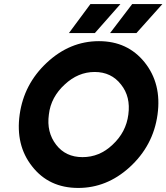

<svg xmlns="http://www.w3.org/2000/svg" viewBox="-20 -915 821 947"><path d="M523 -752H653L781 -895H632ZM320 -752H448L574 -895H426ZM447 -560Q529 -560 577 -498Q601 -468 610 -431Q619 -394 613 -350Q602 -263 535 -201Q471 -140 387 -140Q304 -140 257 -201Q209 -263 221 -350Q226 -394 246 -431Q266 -468 299 -498Q365 -560 447 -560ZM468 -712Q324 -712 210 -605Q98 -500 77 -350Q56 -199 138 -95Q221 12 366 12Q506 12 618 -89Q736 -196 757 -350Q778 -502 693 -608Q609 -712 468 -712Z"/></svg>

Font: Unageo
Style: ExtraBold-Italic
Weight: 800
Designer: Richard Sepsi
Foundry: Richard Sepsi
Version: Version 2.000